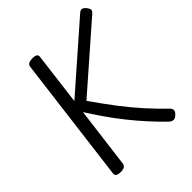

<svg xmlns="http://www.w3.org/2000/svg" viewBox="-242 -1044 1214 1214"><g transform="rotate(-45 365.0 -436.5)"><path d="M136 14Q114 14 103.5 7Q93 0 95 -14L202 -863Q206 -890 250 -890Q294 -890 290 -863L246 -511L666 -879Q681 -892 692.5 -889Q704 -886 717 -871Q730 -854 730 -843.5Q730 -833 716 -821L301 -458Q360 -373 415 -301Q470 -229 525 -168Q580 -107 638 -51Q651 -39 651 -25Q651 -11 631 6Q618 18 604 17Q590 16 578 5Q529 -42 482 -94Q435 -146 391.5 -200.5Q348 -255 309 -311.5Q270 -368 235 -423L183 -14Q181 0 169.5 7Q158 14 136 14Z"/></g></svg>

Font: Playwrite GB S
Style: Italic
Weight: 400
Italic angle: -7°
Designer: Veronika Burian, José Scaglione
Foundry: TypeTogether
Version: Version 1.000